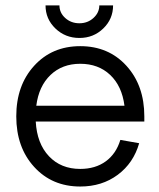

<svg xmlns="http://www.w3.org/2000/svg" viewBox="-20 -680 585 708"><path d="M275.9 -509.8Q380.4 -509.8 446.3 -437.3Q512.2 -364.7 512.2 -251V-231.9H111.8Q116.2 -150.9 160.4 -104Q204.6 -57.1 275.9 -57.1Q331.5 -57.1 369.9 -85Q408.2 -112.8 423.8 -164.1L493.2 -151.9Q472.2 -78.6 414.1 -35.4Q356 7.8 275.9 7.8Q171.9 7.8 106 -64.5Q40 -136.7 40 -251Q40 -365.2 106 -437.5Q171.9 -509.8 275.9 -509.8ZM275.9 -444.8Q209.5 -444.8 166.3 -403.6Q123 -362.3 113.8 -290H439Q429.7 -362.8 386.2 -403.8Q342.8 -444.8 275.9 -444.8ZM272.9 -540Q220.7 -540 184.3 -575Q147.9 -609.9 147.9 -660.2H199.2Q199.2 -632.8 220.7 -613.5Q242.2 -594.2 272.9 -594.2Q303.2 -594.2 324.7 -613.8Q346.2 -633.3 346.2 -660.2H397Q397 -609.9 360.8 -575Q324.7 -540 272.9 -540Z"/></svg>

Font: LT Superior
Style: Regular
Weight: 400
Designer: Daniel Lyons
Foundry: LyonsType
Version: Version 1.000